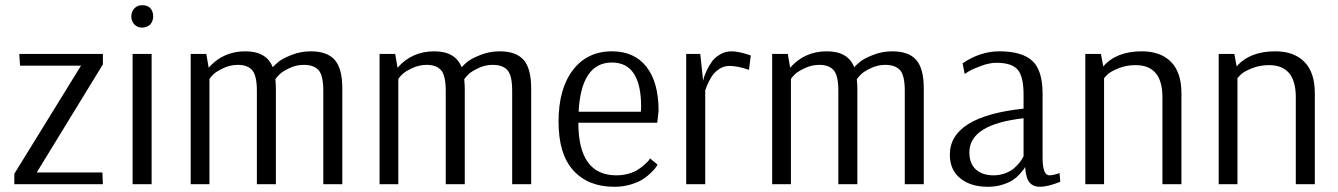

<svg xmlns="http://www.w3.org/2000/svg" viewBox="-20 -707 5135 737"><path d="M375 -500V-460L121 -45H373L375 0H35V-40L291 -455H57L54 -500Z M497 -676Q508 -687 526 -687Q545 -687 556 -677Q568 -664 568 -644Q568 -626 556 -612Q542 -601 526 -601Q508 -601 497 -612Q484 -625 484 -644Q484 -663 497 -676ZM562 -500V0H489V-500Z M712 0V-500H772L781 -447Q836 -510 922 -510Q1003 -510 1027 -449Q1036 -459 1050 -470.5Q1064 -482 1099 -496Q1134 -510 1173 -510Q1236 -510 1265 -477Q1294 -444 1294 -367V0H1221V-359Q1221 -417 1203 -437.5Q1185 -458 1146 -458Q1117 -458 1091 -445.5Q1065 -433 1054.5 -423Q1044 -413 1037 -403Q1039 -381 1039 -368V0H966V-359Q966 -416 948.5 -437Q931 -458 893 -458Q864 -458 837.5 -445.5Q811 -433 800 -422.5Q789 -412 784 -404V0Z M1437 0V-500H1497L1506 -447Q1561 -510 1647 -510Q1728 -510 1752 -449Q1761 -459 1775 -470.5Q1789 -482 1824 -496Q1859 -510 1898 -510Q1961 -510 1990 -477Q2019 -444 2019 -367V0H1946V-359Q1946 -417 1928 -437.5Q1910 -458 1871 -458Q1842 -458 1816 -445.5Q1790 -433 1779.5 -423Q1769 -413 1762 -403Q1764 -381 1764 -368V0H1691V-359Q1691 -416 1673.5 -437Q1656 -458 1618 -458Q1589 -458 1562.5 -445.5Q1536 -433 1525 -422.5Q1514 -412 1509 -404V0Z M2329 -467Q2211 -467 2201 -278H2440Q2441 -288 2441 -297Q2441 -467 2329 -467ZM2475 -99 2504 -75Q2502 -72 2498.5 -66Q2495 -60 2480.5 -45.5Q2466 -31 2448.5 -19.5Q2431 -8 2401.5 1Q2372 10 2338 10Q2238 10 2181 -52.5Q2124 -115 2124 -240Q2124 -366 2179 -438Q2234 -510 2329 -510Q2415 -510 2461.5 -450.5Q2508 -391 2508 -282L2503 -236H2200Q2200 -34 2346 -34Q2371 -34 2393.5 -40.5Q2416 -47 2430 -56.5Q2444 -66 2455 -76Q2466 -86 2471 -92Z M2862 -494 2855 -439Q2811 -454 2780 -454Q2758 -454 2739 -441Q2720 -428 2709.5 -409.5Q2699 -391 2694 -379Q2689 -367 2687 -360V0H2614V-500H2668L2679 -397Q2680 -402 2682 -409.5Q2684 -417 2693 -436.5Q2702 -456 2713 -471Q2724 -486 2744 -498Q2764 -510 2788 -510Q2802 -510 2820.5 -506Q2839 -502 2850 -498Z M2944 0V-500H3004L3013 -447Q3068 -510 3154 -510Q3235 -510 3259 -449Q3268 -459 3282 -470.5Q3296 -482 3331 -496Q3366 -510 3405 -510Q3468 -510 3497 -477Q3526 -444 3526 -367V0H3453V-359Q3453 -417 3435 -437.5Q3417 -458 3378 -458Q3349 -458 3323 -445.5Q3297 -433 3286.5 -423Q3276 -413 3269 -403Q3271 -381 3271 -368V0H3198V-359Q3198 -416 3180.5 -437Q3163 -458 3125 -458Q3096 -458 3069.5 -445.5Q3043 -433 3032 -422.5Q3021 -412 3016 -404V0Z M3909 -107V-253Q3701 -230 3701 -122Q3701 -79 3726 -56.5Q3751 -34 3794 -34Q3817 -34 3837.5 -41.5Q3858 -49 3870.5 -59.5Q3883 -70 3892 -81Q3901 -92 3905 -100ZM3683 -423 3675 -464Q3743 -510 3816 -510Q3902 -510 3942 -474Q3982 -438 3982 -347V-102Q3982 -34 4008 -34Q4015 -34 4024.5 -36Q4034 -38 4040 -40L4047 -43L4050 -9Q4001 10 3972 10Q3946 10 3932 -6.5Q3918 -23 3915 -65H3914Q3913 -62 3909.5 -57Q3906 -52 3894.5 -39Q3883 -26 3868 -16Q3853 -6 3827.5 2Q3802 10 3772 10Q3706 10 3666 -22.5Q3626 -55 3626 -113Q3626 -260 3909 -290V-343Q3909 -414 3886 -440Q3863 -466 3805 -466Q3779 -466 3748.5 -455Q3718 -444 3700 -434Z M4146 0V-500H4206L4215 -452Q4265 -510 4363 -510Q4435 -510 4475 -469.5Q4515 -429 4515 -349V0H4442V-334Q4442 -457 4339 -457Q4303 -457 4272.5 -444.5Q4242 -432 4230 -420L4218 -407V0Z M4658 0V-500H4718L4727 -452Q4777 -510 4875 -510Q4947 -510 4987 -469.5Q5027 -429 5027 -349V0H4954V-334Q4954 -457 4851 -457Q4815 -457 4784.5 -444.5Q4754 -432 4742 -420L4730 -407V0Z"/></svg>

Font: Arsenal
Style: Regular
Weight: 400
Designer: Andrij Shevchenko
Foundry: Stairsfor.com
Version: Version 1.000